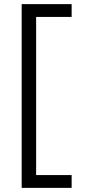

<svg xmlns="http://www.w3.org/2000/svg" viewBox="-20 -720 414 930"><path d="M85 190V-700H327V-638H155V128H327V190Z"/></svg>

Font: Mach Light
Style: Regular
Weight: 300
Version: Version 1.002